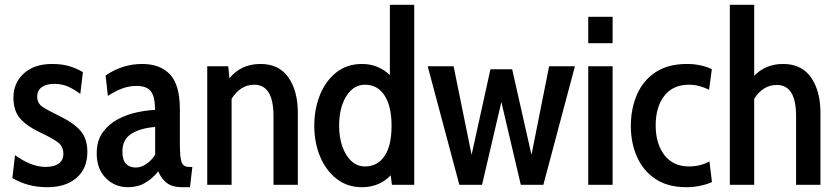

<svg xmlns="http://www.w3.org/2000/svg" viewBox="-20 -770 3484 800"><path d="M178 10Q134 10 98.8 0.2Q63.5 -9.5 31.5 -28L42.5 -123.5Q73.5 -101 106 -87.8Q138.5 -74.5 170.5 -74.5Q204.5 -74.5 224.2 -88.2Q244 -102 244 -129Q244 -158.5 223.5 -175.2Q203 -192 147.5 -218Q93 -243.5 64.5 -275.5Q36 -307.5 36 -363.5Q36 -424.5 79.2 -464Q122.5 -503.5 197.5 -503.5Q238.5 -503.5 269.5 -494Q300.5 -484.5 325.5 -469.5L314.5 -378.5Q289.5 -397.5 264.2 -409Q239 -420.5 205 -420.5Q173 -420.5 154 -406.8Q135 -393 135 -367.5Q135 -340 156.8 -325.2Q178.5 -310.5 224 -288.5Q286.5 -258.5 315.2 -225.5Q344 -192.5 344 -137Q344 -67.5 298.8 -28.8Q253.5 10 178 10Z M513 10Q458.5 10 420.8 -28Q383 -66 383 -130.5Q383 -184.5 408.5 -219.2Q434 -254 472.8 -274Q511.5 -294 553 -302.5Q594.5 -311 626 -312Q626 -367.5 608.5 -389.8Q591 -412 549 -412Q518.5 -412 489.8 -401.5Q461 -391 429.5 -370.5L420 -455.5Q490.5 -503.5 572.5 -503.5Q647.5 -503.5 688.5 -459.8Q729.5 -416 729.5 -314.5V-168Q729.5 -114 736.8 -94.2Q744 -74.5 768 -74.5H781.5L771.5 10H737.5Q698.5 10 675.2 -7.5Q652 -25 639.5 -56Q615.5 -26 584.5 -8Q553.5 10 513 10ZM546 -72Q567.5 -72 589 -86.2Q610.5 -100.5 626.5 -125V-241Q567 -236.5 528.5 -213.2Q490 -190 490 -138.5Q490 -103 505 -87.5Q520 -72 546 -72Z M843.5 0V-494H931L936 -443.5Q958 -472 990.8 -487.8Q1023.5 -503.5 1065.5 -503.5Q1143 -503.5 1182 -447Q1221 -390.5 1221 -299.5V0H1119.5V-286.5Q1119.5 -417 1039.5 -417Q1009.5 -417 985.8 -401.5Q962 -386 945 -358.5V0Z M1488 10Q1427.5 10 1383 -24.5Q1338.5 -59 1314 -117Q1289.5 -175 1289.5 -246Q1289.5 -315.5 1313 -374Q1336.5 -432.5 1381 -468Q1425.5 -503.5 1488 -503.5Q1524 -503.5 1552.8 -491.2Q1581.5 -479 1604.5 -457.5V-750H1706V0H1613L1608 -39.5Q1560.5 10 1488 10ZM1501 -76.5Q1552.5 -76.5 1582 -119.5Q1611.5 -162.5 1611.5 -246Q1611.5 -327.5 1582.2 -372.2Q1553 -417 1501 -417Q1452.5 -417 1422.8 -369Q1393 -321 1393 -246Q1393 -198 1406.5 -159.5Q1420 -121 1444.2 -98.8Q1468.5 -76.5 1501 -76.5Z M1894 0 1762 -494H1870L1945 -125L2023.5 -481.5H2114L2194.5 -125L2268 -494H2375.5L2244 0H2150L2069 -345L1988.5 0Z M2431 -590V-700H2532.5V-590ZM2431 0V-494H2532.5V0Z M2840 10Q2762 10 2710.8 -24.5Q2659.5 -59 2634 -116.8Q2608.5 -174.5 2608.5 -245Q2608.5 -317 2634 -375.8Q2659.5 -434.5 2711.2 -469Q2763 -503.5 2842.5 -503.5Q2873 -503.5 2899.8 -497.5Q2926.5 -491.5 2946 -482L2934.5 -396Q2915.5 -405.5 2894.5 -411.2Q2873.5 -417 2850 -417Q2784.5 -417 2748.2 -371Q2712 -325 2712 -247.5Q2712 -171.5 2748.2 -124Q2784.5 -76.5 2851 -76.5Q2898 -76.5 2936 -97.5L2946.5 -11.5Q2927.5 -2.5 2899 3.8Q2870.5 10 2840 10Z M3021 0V-750H3122.5V-454Q3144.5 -477.5 3174.8 -490.5Q3205 -503.5 3243 -503.5Q3320.5 -503.5 3359.5 -447Q3398.5 -390.5 3398.5 -299.5V0H3297V-286.5Q3297 -416 3217 -416Q3186.5 -416 3163 -400.8Q3139.5 -385.5 3122.5 -358.5V0Z"/></svg>

Font: Cabin Condensed Medium
Style: Regular
Weight: 500
Width: 3
Designer: Pablo Impallari
Foundry: Pablo Impallari. http://www.impallari.com Igino Marini. http://www.ikern.com
Version: Version 3.001; ttfautohint (v1.8.3)